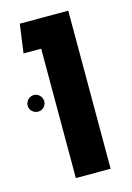

<svg xmlns="http://www.w3.org/2000/svg" viewBox="-100 -652 484 704"><g transform="rotate(-15 142.0 -300.0)"><path d="M99 0H231V-600H47L32 -491H99ZM29 -271C46 -271 60 -285 60 -302C60 -319 46 -334 29 -334C11 -334 -3 -319 -3 -302C-3 -285 11 -271 29 -271Z"/></g></svg>

Font: Noto Sans Hebrew ExtraCondensed SemiBold
Style: Regular
Weight: 600
Width: 2
Designer: Ben Nathan
Foundry: Google LLC
Version: Version 3.001